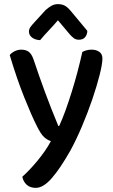

<svg xmlns="http://www.w3.org/2000/svg" viewBox="-20 -718 546 928"><path d="M158 -109Q133 -158 97 -248Q61 -338 27 -452Q36 -463 51 -470.5Q66 -478 83 -478Q105 -478 119 -467.5Q133 -457 142 -431Q169 -350 198 -271.5Q227 -193 262 -109H266Q281 -141 296.5 -184Q312 -227 327 -275Q342 -323 355 -372.5Q368 -422 378 -467Q388 -472 398.5 -475Q409 -478 423 -478Q445 -478 460 -467.5Q475 -457 475 -435Q475 -409 461.5 -355.5Q448 -302 426 -237.5Q404 -173 376 -107Q348 -41 320 10Q270 98 229.5 144Q189 190 153 190Q125 190 108.5 174.5Q92 159 88 136Q104 122 123 102Q142 82 161 59Q180 36 197 11.5Q214 -13 226 -36Q209 -41 193 -55.5Q177 -70 158 -109ZM260 -620Q236 -592 215 -570Q194 -548 174 -524Q150 -525 135 -536.5Q120 -548 120 -565Q120 -578 127.5 -588Q135 -598 148 -612L201 -670Q216 -683 229.5 -690.5Q243 -698 260 -698Q279 -698 292.5 -691Q306 -684 322 -665L402 -569Q402 -552 392 -539Q382 -526 361 -526Q347 -526 337.5 -533Q328 -540 318 -551Z"/></svg>

Font: Baloo 2 Medium
Style: Regular
Weight: 500
Designer: Sarang Kulkarni and Ek Type
Foundry: Ek Type
Version: Version 1.640;hotconv 1.0.111;makeotfexe 2.5.65597; ttfautoh